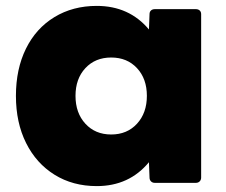

<svg xmlns="http://www.w3.org/2000/svg" viewBox="-20 -578 766 651"><path d="M34 -253Q34 -344 68 -413Q102 -482 164.5 -520Q227 -558 308 -558Q418 -558 485 -478L487 -530Q487 -538 492 -542.5Q497 -547 505 -547H644Q652 -547 657 -542.5Q662 -538 662 -530V24Q662 32 657 37Q652 42 644 42H505Q497 42 492 37Q487 32 487 24L485 -28Q418 53 308 53Q227 53 165 14.5Q103 -24 68.5 -93Q34 -162 34 -253ZM357 -122Q411 -122 444.5 -158.5Q478 -195 478 -253Q478 -311 444.5 -347Q411 -383 357 -383Q303 -383 269.5 -347Q236 -311 236 -253Q236 -195 269.5 -158.5Q303 -122 357 -122Z"/></svg>

Font: LINE Seed JP_TTF ExtraBold
Style: Regular
Weight: 800
Designer: LY Corporation & Fontrix & Fontworks
Version: Version 1.015